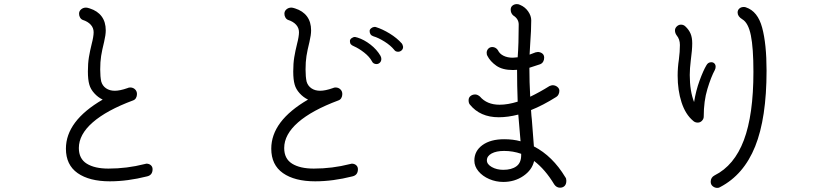

<svg xmlns="http://www.w3.org/2000/svg" viewBox="-20 -850 4040 935"><path d="M723 -26Q723 3 696 9Q601 33 515 33Q415 33 358 -7Q301 -47 301 -126Q301 -261 480 -365Q457 -376 439 -396Q421 -416 415 -438Q408 -462 408 -502Q408 -541 413 -571.5Q418 -602 427 -638Q431 -653 433.5 -668Q436 -683 436 -693Q436 -714 422 -729.5Q408 -745 383 -753Q375 -756 370 -764.5Q365 -773 365 -783Q365 -796 375 -804.5Q385 -813 399 -813Q405 -813 417 -809Q455 -797 475 -770Q495 -743 495 -702Q495 -680 487 -646Q477 -606 472.5 -577.5Q468 -549 468 -512Q468 -476 473 -453Q479 -432 496.5 -420Q514 -408 539 -408Q564 -408 601 -421Q607 -424 614 -424Q628 -424 637.5 -415Q647 -406 647 -392Q647 -381 642 -372.5Q637 -364 628 -361Q499 -313 431.5 -254Q364 -195 364 -129Q364 -77 402.5 -53Q441 -29 508 -29Q598 -29 684 -51Q690 -53 693 -53Q706 -53 714.5 -45.5Q723 -38 723 -26Z M1900 -607Q1882 -629 1852.5 -647.5Q1823 -666 1799 -673Q1780 -679 1780 -699Q1780 -706 1787 -712Q1794 -718 1803 -719Q1809 -719 1811 -718Q1843 -708 1878 -686.5Q1913 -665 1937 -638Q1941 -633 1943 -622Q1943 -611 1935.5 -604.5Q1928 -598 1919 -598Q1906 -598 1900 -607ZM1791 -552Q1779 -574 1753.5 -594Q1728 -614 1703 -625Q1693 -629 1688.5 -634.5Q1684 -640 1684 -650Q1684 -658 1692 -664Q1700 -670 1709 -670Q1712 -670 1721 -667Q1753 -657 1784 -633Q1815 -609 1833 -578Q1837 -570 1837 -563Q1837 -552 1830 -545Q1823 -538 1813 -538Q1806 -538 1800 -541.5Q1794 -545 1791 -552ZM1723 -26Q1723 3 1696 9Q1601 33 1515 33Q1415 33 1358 -7Q1301 -47 1301 -126Q1301 -261 1480 -365Q1457 -376 1439 -396Q1421 -416 1415 -438Q1408 -462 1408 -502Q1408 -541 1413 -571.5Q1418 -602 1427 -638Q1431 -653 1433.5 -668Q1436 -683 1436 -693Q1436 -714 1422 -729.5Q1408 -745 1383 -753Q1375 -756 1370 -764.5Q1365 -773 1365 -783Q1365 -796 1375 -804.5Q1385 -813 1399 -813Q1405 -813 1417 -809Q1455 -797 1475 -770Q1495 -743 1495 -702Q1495 -680 1487 -646Q1477 -606 1472.5 -577.5Q1468 -549 1468 -512Q1468 -476 1473 -453Q1479 -432 1496.5 -420Q1514 -408 1539 -408Q1564 -408 1601 -421Q1607 -424 1614 -424Q1628 -424 1637.5 -415Q1647 -406 1647 -392Q1647 -381 1642 -372.5Q1637 -364 1628 -361Q1499 -313 1431.5 -254Q1364 -195 1364 -129Q1364 -77 1402.5 -53Q1441 -29 1508 -29Q1598 -29 1684 -51Q1690 -53 1693 -53Q1706 -53 1714.5 -45.5Q1723 -38 1723 -26Z M2738 30Q2738 47 2729.5 55.5Q2721 64 2707 64Q2690 64 2679 48Q2635 -25 2581 -66Q2571 -22 2528.5 7Q2486 36 2431 36Q2395 36 2362.5 22Q2330 8 2310 -16Q2290 -40 2290 -68Q2290 -115 2329.5 -143.5Q2369 -172 2435 -172Q2479 -172 2515 -162Q2511 -202 2504 -292Q2453 -279 2409 -279Q2318 -279 2268 -341Q2262 -348 2262 -362Q2262 -375 2271.5 -382.5Q2281 -390 2294 -390Q2305 -390 2317 -380Q2351 -340 2413 -340Q2453 -340 2501 -355Q2498 -433 2498 -510Q2491 -509 2478 -509Q2427 -509 2397 -530Q2367 -551 2353 -579Q2350 -583 2350 -595Q2351 -606 2358.5 -613.5Q2366 -621 2378 -621Q2386 -621 2393.5 -616.5Q2401 -612 2405 -605Q2413 -588 2432 -578.5Q2451 -569 2477 -569Q2483 -569 2501 -571Q2506 -636 2506 -731Q2506 -758 2479 -775Q2467 -786 2467 -803Q2467 -816 2476 -823Q2485 -830 2497 -830Q2506 -830 2513 -826Q2537 -816 2552 -794.5Q2567 -773 2567 -751Q2567 -703 2562 -637L2559 -584Q2565 -586 2588 -595Q2596 -597 2600 -597Q2613 -596 2621.5 -589Q2630 -582 2630 -569Q2630 -558 2625 -549.5Q2620 -541 2610 -537Q2600 -533 2558 -520Q2558 -450 2562 -379Q2608 -401 2656 -431Q2666 -435 2671 -435Q2684 -435 2694 -427Q2704 -419 2704 -408Q2704 -399 2700 -390.5Q2696 -382 2689 -378Q2624 -337 2566 -314Q2568 -282 2570 -267L2580 -137Q2671 -90 2733 13Q2738 19 2738 30ZM2518 -101Q2478 -115 2435 -115Q2397 -115 2374 -102.5Q2351 -90 2351 -69Q2351 -50 2375 -36.5Q2399 -23 2431 -23Q2471 -23 2494.5 -40Q2518 -57 2518 -94Z M3713 -506Q3713 -275 3657.5 -137Q3602 1 3487 61Q3482 65 3473 65Q3461 65 3451 57Q3441 49 3441 35Q3441 14 3460 4Q3556 -44 3602.5 -167.5Q3649 -291 3649 -500Q3649 -617 3636.5 -678Q3624 -739 3595 -756Q3572 -770 3572 -789Q3572 -801 3580.5 -808.5Q3589 -816 3602 -816Q3609 -816 3613 -814Q3670 -795 3691.5 -715.5Q3713 -636 3713 -506ZM3461 -509Q3443 -476 3425 -417Q3407 -358 3407 -282Q3407 -271 3398.5 -262Q3390 -253 3378 -253Q3364 -253 3355 -262Q3318 -293 3299 -351.5Q3280 -410 3280 -482Q3280 -521 3286 -560Q3291 -598 3291 -631Q3291 -659 3275 -678Q3267 -689 3267 -702Q3267 -713 3276 -721.5Q3285 -730 3296 -730Q3309 -730 3318 -721Q3335 -705 3343 -686Q3351 -667 3351 -639Q3351 -607 3344 -556Q3339 -516 3339 -485Q3339 -407 3360 -353Q3369 -409 3387 -458Q3405 -507 3420 -532Q3428 -547 3444 -547Q3453 -547 3459 -541Q3465 -535 3465 -525Q3465 -517 3461 -509Z"/></svg>

Font: Tsukimi Rounded
Style: Regular
Weight: 400
Designer: Takashi Funayama
Foundry: Takashi Funayama
Version: Version 1.032; ttfautohint (v1.8.3)